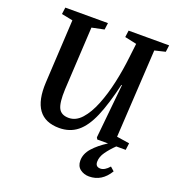

<svg xmlns="http://www.w3.org/2000/svg" viewBox="-164 -840 1106 1206"><g transform="rotate(20 389.0 -237.0)"><path d="M567 236Q533 236 507.5 217Q482 198 482 160Q482 115 517 75.5Q552 36 609 0H537L530 -12L566 -374H562Q530 -237 493.5 -151.5Q457 -66 407 -26Q357 14 286 14Q98 14 111 -227L134 -650L59 -665L65 -710H350L344 -665L262 -648L239 -227Q235 -137 253 -101.5Q271 -66 321 -66Q369 -66 407 -108.5Q445 -151 473.5 -222Q502 -293 521 -379.5Q540 -466 550 -555L561 -648L482 -665L488 -710H759L753 -665L682 -648L648 -59L733 -46L727 0H664Q631 32 607.5 65Q584 98 584 131Q584 165 617 165Q646 165 676 130L702 153Q652 236 567 236Z"/></g></svg>

Font: Literata 36pt SemiBold
Style: Italic
Weight: 600
Italic angle: -2°
Designer: Latin by Veronika Burian and Jose Scaglione. Greek by Irene Vlachou. Cyrillic by Vera Evstafieva
Foundry: TypeTogether
Version: Version 3.002